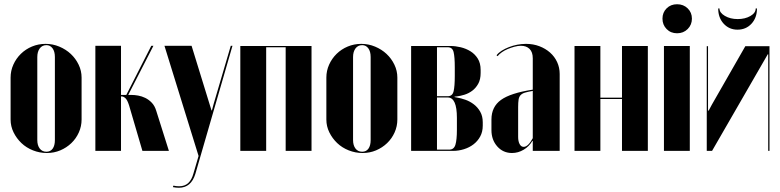

<svg xmlns="http://www.w3.org/2000/svg" viewBox="-20 -712 3682 906"><path d="M195 -505Q229 -505 260 -492Q291 -479 314 -457.5Q337 -436 351 -407Q365 -378 365 -346V-148Q365 -116 352 -87Q339 -58 316.5 -36.5Q294 -15 264.5 -2.5Q235 10 201 10Q167 10 135.5 -2.5Q104 -15 81 -37Q58 -59 44 -87.5Q30 -116 30 -148V-346Q30 -378 43 -407Q56 -436 78.5 -458Q101 -480 131 -492.5Q161 -505 195 -505ZM199 -499Q179 -499 167.5 -483.5Q156 -468 156 -443V-51Q156 -26 167.5 -11Q179 4 199 4Q218 4 228.5 -10.5Q239 -25 239 -51V-443Q239 -469 228 -484Q217 -499 199 -499Z M589 -215Q581 -240 572 -248.5Q563 -257 554 -257H551V0H430V-496H551V-264H576L694 -496H704L585 -264H602Q615 -264 632 -261Q649 -258 665.5 -250Q682 -242 696 -227.5Q710 -213 717 -190L777 0H652Z M884 -496 978 -191H980L988 -221L1069 -496H1077L902 108Q882 174 824 174Q811 174 796 171L798 164Q813 167 825 167Q852 167 868.5 151.5Q885 136 893 106L917 24L756 -496Z M1450 -495V0H1328V-489H1236V0H1114V-495Z M1685 -505Q1719 -505 1750 -492Q1781 -479 1804 -457.5Q1827 -436 1841 -407Q1855 -378 1855 -346V-148Q1855 -116 1842 -87Q1829 -58 1806.5 -36.5Q1784 -15 1754.5 -2.5Q1725 10 1691 10Q1657 10 1625.5 -2.5Q1594 -15 1571 -37Q1548 -59 1534 -87.5Q1520 -116 1520 -148V-346Q1520 -378 1533 -407Q1546 -436 1568.5 -458Q1591 -480 1621 -492.5Q1651 -505 1685 -505ZM1689 -499Q1669 -499 1657.5 -483.5Q1646 -468 1646 -443V-51Q1646 -26 1657.5 -11Q1669 4 1689 4Q1708 4 1718.5 -10.5Q1729 -25 1729 -51V-443Q1729 -469 1718 -484Q1707 -499 1689 -499Z M2248 -368Q2248 -337 2236.5 -316.5Q2225 -296 2208 -283.5Q2191 -271 2171.5 -265Q2152 -259 2135 -257L2125 -256V-254L2135 -252Q2154 -249 2175.5 -241.5Q2197 -234 2215.5 -220Q2234 -206 2246 -185Q2258 -164 2258 -135V-119Q2258 -90 2246 -68Q2234 -46 2214.5 -31Q2195 -16 2169.5 -8Q2144 0 2118 0H1920V-495H2106Q2129 -495 2154 -489Q2179 -483 2200 -470Q2221 -457 2234.5 -435.5Q2248 -414 2248 -382ZM2093 -258Q2115 -258 2120.5 -281.5Q2126 -305 2126 -353V-395Q2126 -443 2120.5 -466Q2115 -489 2093 -489H2042V-258ZM2136 -156Q2136 -252 2093 -252H2042V-6H2100Q2122 -6 2129 -29Q2136 -52 2136 -100Z M2299 -148Q2299 -208 2344 -240.5Q2389 -273 2494 -289V-437Q2494 -466 2479 -481Q2464 -496 2438 -496Q2424 -496 2407.5 -491.5Q2391 -487 2375.5 -480.5Q2360 -474 2347.5 -465Q2335 -456 2328 -447L2323 -451Q2332 -463 2347 -472.5Q2362 -482 2381 -489.5Q2400 -497 2420.5 -501Q2441 -505 2462 -505Q2496 -505 2525 -494Q2554 -483 2575.5 -464Q2597 -445 2609 -419Q2621 -393 2621 -363V0H2494V-47H2492Q2477 -21 2451 -5.5Q2425 10 2396 10Q2354 10 2326.5 -21Q2299 -52 2299 -98ZM2451 -19Q2472 -19 2494 -60V-283Q2471 -279 2457.5 -275Q2444 -271 2436.5 -263Q2429 -255 2427 -241.5Q2425 -228 2425 -207V-66Q2425 -45 2432 -32Q2439 -19 2451 -19Z M2813 -495V-251H2915V-495H3037V0H2915V-245H2813V0H2691V-495Z M3106 -624Q3106 -653 3125.5 -672.5Q3145 -692 3175 -692Q3205 -692 3225 -672.5Q3245 -653 3245 -624Q3245 -595 3225 -575Q3205 -555 3175 -555Q3145 -555 3125.5 -575Q3106 -595 3106 -624ZM3235 -495V0H3113V-495Z M3611 -494V0H3605V-456H3603L3340 0H3315V-494H3321V-190H3324L3339 -218L3497 -494ZM3546 -672H3552Q3552 -628 3526 -600Q3500 -572 3460 -572Q3421 -572 3395 -600Q3369 -628 3369 -672H3375Q3375 -652 3400.5 -637Q3426 -622 3461 -622Q3496 -622 3521 -636.5Q3546 -651 3546 -672Z"/></svg>

Font: Moniqa Black Display
Style: Regular
Weight: 900
Designer: Rajesh Rajput
Foundry: Rajesh Rajput
Version: Version 1.000